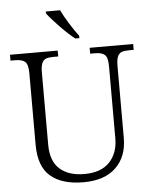

<svg xmlns="http://www.w3.org/2000/svg" viewBox="-61 -981 823 1042"><g transform="rotate(-5 350.0 -460.5)"><path d="M110 -215V-605Q110 -652 94 -667Q78 -682 40 -682H14V-714H274V-682H248Q222 -682 207.5 -676.5Q193 -671 185.5 -654Q178 -637 178 -603V-210Q178 -120 226.5 -77Q275 -34 360 -34Q451 -34 497.5 -83Q544 -132 544 -212V-605Q544 -652 528 -667Q512 -682 474 -682H448V-714H685V-682H660Q634 -682 619.5 -676.5Q605 -671 597.5 -654Q590 -637 590 -603V-210Q590 -109 528.5 -49.5Q467 10 352 10Q235 10 172.5 -43.5Q110 -97 110 -215ZM228 -921V-931H306Q321 -899 347.5 -856.5Q374 -814 397 -784V-771H375Q341 -797 294.5 -845Q248 -893 228 -921Z"/></g></svg>

Font: Noto Serif Light
Style: Regular
Weight: 300
Designer: Monotype Design Team
Foundry: Monotype Imaging Inc.
Version: Version 1.001